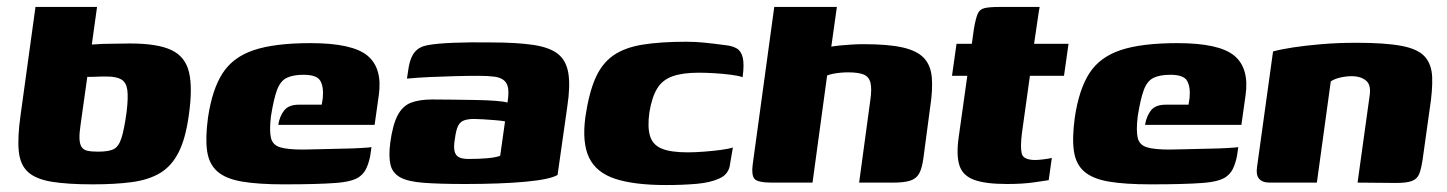

<svg xmlns="http://www.w3.org/2000/svg" viewBox="-20 -525 4161 552"><path d="M247 5Q174 5 128.5 -2.5Q83 -10 60.5 -30.5Q38 -51 34 -90Q30 -129 39 -193L82 -505H259L244 -397Q251 -397 262 -398Q273 -399 287.5 -399Q302 -399 319 -399.5Q336 -400 354 -400Q433 -400 473 -381Q513 -362 523.5 -317Q534 -272 523 -195Q514 -128 494 -88Q474 -48 441 -28Q408 -8 360 -1.5Q312 5 247 5ZM262 -89Q292 -89 306.5 -96Q321 -103 329 -127.5Q337 -152 344 -203Q349 -245 346 -266.5Q343 -288 329 -296.5Q315 -305 287 -305Q281 -305 273 -305Q265 -305 257.5 -304.5Q250 -304 243 -304Q236 -304 231 -304L212 -169Q208 -143 208.5 -127Q209 -111 214.5 -102.5Q220 -94 231.5 -91.5Q243 -89 262 -89Z M796 5Q722 5 675.5 -3Q629 -11 605 -32Q581 -53 575.5 -90.5Q570 -128 578 -187Q590 -268 620 -314.5Q650 -361 710 -381Q770 -401 873 -401Q993 -401 1036.5 -365Q1080 -329 1069 -251L1057 -166H780Q784 -191 797 -207.5Q810 -224 839 -224H905L908 -243Q911 -275 901 -292.5Q891 -310 853 -310Q822 -310 804 -301Q786 -292 776.5 -266.5Q767 -241 759 -191Q754 -149 759 -128.5Q764 -108 785.5 -101.5Q807 -95 850 -95Q866 -95 897 -96Q928 -97 961 -97.5Q994 -98 1018.5 -99.5Q1043 -101 1048 -102L1045 -81Q1043 -66 1036 -47.5Q1029 -29 1016 -19Q998 -3 945.5 1Q893 5 796 5Z M1317 4Q1243 4 1197.5 0.5Q1152 -3 1130 -15.5Q1108 -28 1102.5 -52Q1097 -76 1102 -115Q1109 -166 1123 -193Q1137 -220 1161 -229.5Q1185 -239 1223 -239Q1249 -239 1282.5 -238.5Q1316 -238 1348.5 -237.5Q1381 -237 1406 -235Q1431 -233 1439 -230Q1443 -255 1441 -270Q1439 -285 1429.5 -293.5Q1420 -302 1402 -304.5Q1384 -307 1356 -307Q1322 -307 1286 -306Q1250 -305 1216 -303.5Q1182 -302 1150 -299L1155 -332Q1160 -361 1173 -376Q1186 -391 1209 -395Q1234 -400 1283.5 -402Q1333 -404 1391 -403Q1465 -403 1512.5 -396Q1560 -389 1584 -370Q1608 -351 1614 -314.5Q1620 -278 1611 -219L1583 -22Q1561 -9 1490.5 -2.5Q1420 4 1317 4ZM1327 -68Q1356 -68 1380 -70Q1404 -72 1418 -77L1432 -176Q1422 -178 1404 -179.5Q1386 -181 1369 -182Q1352 -183 1343 -183Q1326 -183 1314.5 -179Q1303 -175 1297 -163Q1291 -151 1288 -127Q1284 -105 1286.5 -92Q1289 -79 1298.5 -73.5Q1308 -68 1327 -68Z M1895 7Q1803 7 1748.5 -11Q1694 -29 1673.5 -72Q1653 -115 1663 -189Q1673 -257 1691.5 -299.5Q1710 -342 1742.5 -365Q1775 -388 1826.5 -396.5Q1878 -405 1953 -405Q1979 -405 2004 -402.5Q2029 -400 2067 -395Q2086 -393 2098.5 -385.5Q2111 -378 2115.5 -359Q2120 -340 2115 -303Q2105 -307 2082 -310Q2059 -313 2034 -314.5Q2009 -316 1989 -316Q1942 -316 1913 -305.5Q1884 -295 1869 -270Q1854 -245 1847 -202Q1841 -159 1849 -133.5Q1857 -108 1883 -97.5Q1909 -87 1957 -87Q1978 -87 2004 -89Q2030 -91 2052.5 -94Q2075 -97 2087 -101L2079 -54Q2076 -25 2049.5 -12.5Q2023 0 1983 3.5Q1943 7 1895 7Z M2199 0Q2158 0 2149 -11Q2140 -22 2144 -52L2206 -505H2386L2370 -391Q2382 -393 2397.5 -394.5Q2413 -396 2430 -397Q2447 -398 2462 -398Q2534 -398 2575.5 -388.5Q2617 -379 2636.5 -358Q2656 -337 2659 -302Q2662 -267 2654 -215L2635 -72Q2631 -41 2622.5 -26Q2614 -11 2596.5 -5.5Q2579 0 2548 0H2450L2482 -236Q2487 -270 2482.5 -287.5Q2478 -305 2462.5 -311Q2447 -317 2418 -317Q2408 -317 2397 -316Q2386 -315 2375.5 -313Q2365 -311 2358 -308L2316 0Z M2875 4Q2813 4 2780.5 -8Q2748 -20 2738.5 -49Q2729 -78 2736 -129L2761 -307H2717L2730 -399H2774L2780 -442Q2785 -471 2790.5 -484.5Q2796 -498 2810 -501.5Q2824 -505 2852 -505H2969Q2968 -500 2967 -494Q2966 -488 2965 -481L2953 -399H3052L3039 -307H2941L2918 -142Q2913 -102 2917.5 -83.5Q2922 -65 2957 -65Q2965 -65 2981 -67Q2997 -69 3004 -71L2995 -7Q2987 -6 2954.5 -1Q2922 4 2875 4Z M3288 5Q3214 5 3167.5 -3Q3121 -11 3097 -32Q3073 -53 3067.5 -90.5Q3062 -128 3070 -187Q3082 -268 3112 -314.5Q3142 -361 3202 -381Q3262 -401 3365 -401Q3485 -401 3528.5 -365Q3572 -329 3561 -251L3549 -166H3272Q3276 -191 3289 -207.5Q3302 -224 3331 -224H3397L3400 -243Q3403 -275 3393 -292.5Q3383 -310 3345 -310Q3314 -310 3296 -301Q3278 -292 3268.5 -266.5Q3259 -241 3251 -191Q3246 -149 3251 -128.5Q3256 -108 3277.5 -101.5Q3299 -95 3342 -95Q3358 -95 3389 -96Q3420 -97 3453 -97.5Q3486 -98 3510.5 -99.5Q3535 -101 3540 -102L3537 -81Q3535 -66 3528 -47.5Q3521 -29 3508 -19Q3490 -3 3437.5 1Q3385 5 3288 5Z M3631 0Q3587 0 3594 -45L3640 -377Q3661 -383 3696.5 -388.5Q3732 -394 3779 -398Q3826 -402 3880 -402Q3963 -402 4010 -393Q4057 -384 4076.5 -362Q4096 -340 4097.5 -303Q4099 -266 4090 -209L4070 -66Q4066 -40 4060.5 -25.5Q4055 -11 4040 -5Q4025 1 3994 1L3883 0L3918 -252Q3922 -282 3906.5 -294Q3891 -306 3867 -306Q3850 -306 3833 -302Q3816 -298 3806 -291L3766 0Z"/></svg>

Font: Genos ExtraBold
Style: Italic
Weight: 800
Italic angle: -8°
Version: Version 1.010